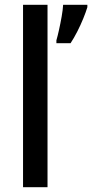

<svg xmlns="http://www.w3.org/2000/svg" viewBox="-20 -780 384 800"><path d="M178 0H76V-760H178ZM344 -750Q338 -730 327 -703Q316 -676 302 -648.5Q288 -621 274 -600H215V-612Q220 -629 226 -656Q232 -683 237 -711.5Q242 -740 243 -760H344Z"/></svg>

Font: Noto Sans Gurmukhi SemiCondensed Medium
Style: Regular
Weight: 500
Width: 4
Designer: Jelle Bosma - Monotype Design Team
Foundry: Monotype Imaging Inc.
Version: Version 2.004; ttfautohint (v1.8.4.7-5d5b)